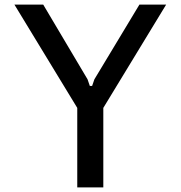

<svg xmlns="http://www.w3.org/2000/svg" viewBox="-20 -820 790 840"><path d="M363 -473 373 -444H383L393 -473L590 -800H707L432 -348V0H318V-348L43 -800H169Z"/></svg>

Font: Martian Mono Custom sWd Rg
Style: Regular
Weight: 400
Width: 6
Monospace: yes
Designer: Alex Havermale
Foundry: Evil Martians
Version: Version 1.000